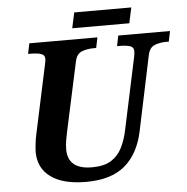

<svg xmlns="http://www.w3.org/2000/svg" viewBox="-58 -906 945 972"><g transform="rotate(-5 415.0 -420.0)"><path d="M341 10Q224 10 161.5 -35.5Q99 -81 99 -163Q99 -179 102.5 -207Q106 -235 110 -252L183 -593Q189 -620 189 -627Q189 -649 169 -655Q149 -661 117 -661H104L115 -714H461L450 -661H437Q404 -661 377 -650.5Q350 -640 342 -602L266 -250Q262 -233 258 -208.5Q254 -184 254 -163Q254 -61 377 -61Q438 -61 474 -83.5Q510 -106 530 -146Q550 -186 560 -236L637 -597Q639 -605 640 -614Q641 -623 641 -627Q641 -649 621 -655Q601 -661 569 -661H556L567 -714H830L819 -661H806Q774 -661 747 -650.5Q720 -640 712 -600L632 -220Q608 -108 538 -49Q468 10 341 10ZM338 -771 355 -850H645L628 -771Z"/></g></svg>

Font: Noto Serif
Style: Bold Italic
Weight: 700
Italic angle: -12°
Designer: Monotype Design Team
Foundry: Monotype Imaging Inc.
Version: Version 2.013